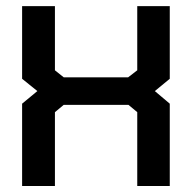

<svg xmlns="http://www.w3.org/2000/svg" viewBox="-20 -620 640 640"><path d="M545.9 -357.4Q529.3 -343.8 496.1 -316.4Q512.7 -302.7 545.9 -274.4Q545.9 -182.6 545.9 0Q509.8 0 437.5 0Q437.5 -82 437.5 -246.1Q427.7 -254.9 408.2 -270.5Q408.2 -270.5 407.2 -270.5Q335.9 -270.5 192.4 -270.5Q192.4 -270.5 192.4 -270.5Q182.6 -262.7 163.1 -246.1Q163.1 -164.1 163.1 0Q127 0 53.7 0Q53.7 -91.8 53.7 -274.4Q70.3 -288.1 104.5 -316.4Q87.9 -330.1 53.7 -357.4Q53.7 -438.5 53.7 -599.6Q89.8 -599.6 163.1 -599.6Q163.1 -528.3 163.1 -385.7Q172.9 -377.9 192.4 -362.3Q264.6 -362.3 407.2 -362.3Q417 -370.1 437.5 -385.7Q437.5 -457 437.5 -599.6Q473.6 -599.6 545.9 -599.6Q545.9 -519.5 545.9 -357.4Z"/></svg>

Font: Bestnet font
Style: Regular
Weight: 400
Version: Version 1.0